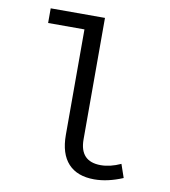

<svg xmlns="http://www.w3.org/2000/svg" viewBox="-81 -782 763 864"><g transform="rotate(10 300.0 -350.0)"><path d="M407 12Q329 12 288 -32.5Q247 -77 247 -163V-645H81V-712H329V-157Q329 -56 425 -56Q468 -56 516 -78L537 -17Q468 12 407 12Z"/></g></svg>

Font: TypoPRO Source Code Pro
Style: Regular
Weight: 400
Monospace: yes
Designer: Paul D. Hunt, Teo Tuominen
Foundry: Adobe Systems Incorporated
Version: Version 2.010;PS 1.0;hotconv 1.0.84;makeotf.lib2.5.63406